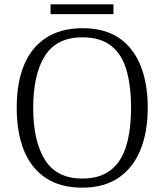

<svg xmlns="http://www.w3.org/2000/svg" viewBox="-20 -855 759 885"><path d="M359 10Q258 10 190.5 -35Q123 -80 90 -162.5Q57 -245 57 -359Q57 -473 90.5 -554.5Q124 -636 192 -680.5Q260 -725 360 -725Q462 -725 528 -680.5Q594 -636 627.5 -553.5Q661 -471 661 -358Q661 -247 627.5 -164.5Q594 -82 527 -36Q460 10 359 10ZM359 -32Q441 -32 490.5 -71Q540 -110 562 -183Q584 -256 584 -358Q584 -461 562.5 -533.5Q541 -606 491.5 -644.5Q442 -683 360 -683Q241 -683 187 -597.5Q133 -512 133 -358Q133 -205 187 -118.5Q241 -32 359 -32ZM213 -790V-835H503V-790Z"/></svg>

Font: Noto Rashi Hebrew Light
Style: Regular
Weight: 300
Version: Version 1.006